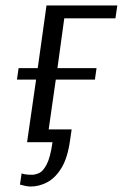

<svg xmlns="http://www.w3.org/2000/svg" viewBox="-20 -520 449 702"><path d="M92 162Q82 162 71.5 159.5Q61 157 53 155L59 114Q64 116 73 117.5Q82 119 97 119Q108 119 122.5 113Q137 107 150.5 81.5Q164 56 172 0H79L112 -229H42L48 -271H118L150 -500H409L402 -453H215L190 -271H333L327 -229H184L158 -47H242L236 -6Q227 58 204.5 94.5Q182 131 152.5 146.5Q123 162 92 162Z"/></svg>

Font: Arsenal SC
Style: Italic
Weight: 400
Italic angle: -9.10001°
Designer: Andrij Shevchenko
Foundry: Stairsfor
Version: Version 2.001; ttfautohint (v1.8.4.7-5d5b)